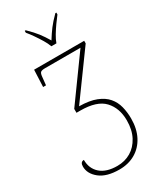

<svg xmlns="http://www.w3.org/2000/svg" viewBox="-248 -840 951 1152"><g transform="rotate(-30 227.5 -263.5)"><path d="M232 -606Q224 -629 208 -655.5Q192 -682 174 -708Q156 -734 140 -753V-766H147Q185 -729 206.5 -701Q228 -673 250 -636Q273 -673 294 -701Q315 -729 352 -766H359V-753Q344 -734 325.5 -708Q307 -682 291 -655.5Q275 -629 267 -606ZM217 239Q129 239 82 201.5Q35 164 35 114Q35 82 60 82Q60 142 100.5 178Q141 214 217 214Q269 214 310.5 189.5Q352 165 377 118Q402 71 402 5Q402 -80 353 -132.5Q304 -185 189 -185H163V-212L379 -511H134Q111 -511 103 -504.5Q95 -498 93 -476L87 -419H67L72 -536H419V-518L196 -211Q268 -210 313.5 -192Q359 -174 384.5 -144Q410 -114 420 -74.5Q430 -35 430 9Q430 79 403 131Q376 183 328 211Q280 239 217 239Z"/></g></svg>

Font: Noto Serif Thin
Style: Regular
Weight: 100
Designer: Monotype Design Team
Foundry: Monotype Imaging Inc.
Version: Version 2.015